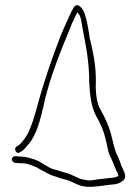

<svg xmlns="http://www.w3.org/2000/svg" viewBox="-20 -665 539 747"><path d="M39 -31H46C50 -30 55 -30 62 -30C89 -30 107 -20 127 -12V-11C145 -2 154 4 168 11C180 18 190 19 205 25C218 31 237 33 251 39C266 45 281 54 296 58C325 66 361 60 398 55L425 52C435 51 444 48 453 42C479 26 463 5 452 -21C447 -33 441 -57 434 -64C425 -88 420 -111 413 -139C404 -175 390 -204 373 -235C355 -261 351 -311 353 -350C353 -415 342 -463 329 -517C325 -546 318 -588 310 -610C304 -629 284 -658 268 -638C260 -625 253 -611 245 -592L230 -559C199 -487 170 -402 144 -319C128 -268 115 -205 94 -158C87 -139 67 -111 53 -100L44 -95C31 -85 45 -62 58 -73L67 -78C72 -82 81 -92 92 -105C123 -142 137 -200 150 -255C165 -329 198 -420 222 -480C236 -516 249 -544 262 -579H263L274 -604C275 -607 278 -610 278 -611L281 -617C295 -604 296 -585 300 -561C313 -492 327 -430 327 -349C329 -299 335 -253 350 -222C360 -204 371 -182 379 -163C388 -140 395 -107 400 -83C403 -64 412 -53 419 -34L429 -10C432 -3 434 4 438 8C439 12 439 14 439 15L442 19C436 22 429 25 422 26H421C400 28 388 30 366 32C347 34 335 39 318 36L301 33C295 32 288 29 282 26C267 20 250 10 232 6C218 3 202 -4 190 -6C164 -13 142 -36 113 -45C100 -49 78 -56 63 -56C57 -56 53 -56 46 -57H39C33 -58 26 -52 26 -45C26 -38 32 -33 39 -31ZM327 -354Z"/></svg>

Font: Stray Cat
Style: LtCn
Weight: 300
Version: Version 1.0